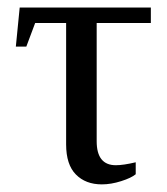

<svg xmlns="http://www.w3.org/2000/svg" viewBox="-20 -479 442 509"><path d="M73.2 -418 49.8 -355.5H22L32.2 -459H379.9V-418H236.3V-104.5Q236.3 -41 287.1 -41Q307.1 -41 339.8 -48.8V-17.1Q328.1 -7.3 301.3 1.2Q274.4 9.8 250 9.8Q207 9.8 181.2 -16.4Q155.3 -42.5 155.3 -96.2V-418Z"/></svg>

Font: Times New Roman
Style: Regular
Weight: 400
Designer: Steve Matteson
Foundry: Ascender Corporation
Version: Version 2.00.3